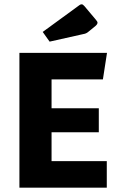

<svg xmlns="http://www.w3.org/2000/svg" viewBox="-20 -870 557 890"><path d="M219 -123H475V0H70V-625H476L457 -502H219V-368H438V-257H219ZM178 -722 348 -846Q353 -850 358 -850Q362 -850 364.5 -848Q367 -846 371 -842L424 -779Q432 -770 432 -765Q432 -758 423 -750L390 -723Q380 -714 366 -712L210 -677Z"/></svg>

Font: Changa SemiBold
Style: Regular
Weight: 600
Designer: Eduardo Rodriguez Tunni
Foundry: Eduardo Rodriguez Tunni
Version: Version 2.002; ttfautohint (v1.5) -l 8 -r 50 -G 150 -x 14 -H